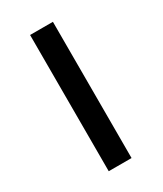

<svg xmlns="http://www.w3.org/2000/svg" viewBox="-140 -576 538 633"><g transform="rotate(-30 129.0 -259.5)"><path d="M82.5 0V-518.6H169.4V0Z"/></g></svg>

Font: Voltaire
Style: Regular
Weight: 400
Designer: Yvonne Schttler
Foundry: Yvonne Schttler
Version: Version 1.003